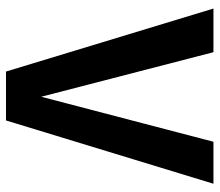

<svg xmlns="http://www.w3.org/2000/svg" viewBox="-66 -666 732 640"><g transform="rotate(90 300.0 -346.0)"><path d="M302.5 -117.5 452.5 -691.5H592.5L381.5 0H218.5L8.5 -691.5H154Z"/></g></svg>

Font: Fira Code Light SemiBold
Style: Regular
Weight: 600
Monospace: yes
Version: Version 5.002